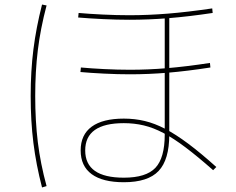

<svg xmlns="http://www.w3.org/2000/svg" viewBox="-20 -782 1040 845"><path d="M525 20Q432 20 383.5 -15.5Q335 -51 335 -120Q335 -189 383.5 -224.5Q432 -260 525 -260Q573 -260 617 -249.5Q661 -239 707 -215Q753 -191 808 -150Q863 -109 932 -47L918 -33Q850 -93 797 -133Q744 -173 699.5 -196.5Q655 -220 613 -230Q571 -240 525 -240Q355 -240 355 -120Q355 0 525 0Q623 0 664 -43.5Q705 -87 705 -190V-712H725V-190Q725 -79 678 -29.5Q631 20 525 20ZM549 -695Q494 -695 432 -698Q370 -701 324 -705L326 -725Q370 -721 431.5 -718Q493 -715 549 -715Q632 -715 718.5 -722Q805 -729 914 -745L916 -725Q809 -709 721.5 -702Q634 -695 549 -695ZM552 -455Q498 -455 438 -458Q378 -461 334 -465L336 -485Q379 -481 438 -478Q497 -475 552 -475Q632 -475 715.5 -482Q799 -489 904 -505L906 -485Q803 -469 718.5 -462Q634 -455 552 -455ZM165 43Q139 -57 127 -153Q115 -249 115 -360Q115 -469 127 -564.5Q139 -660 165 -762L185 -758Q158 -656 146.5 -561.5Q135 -467 135 -360Q135 -250 146.5 -156Q158 -62 185 37Z"/></svg>

Font: M PLUS 2 Thin
Style: Regular
Weight: 100
Designer: Coji Morishita
Foundry: UNDERFOREST DESIGN
Version: Version 1.001